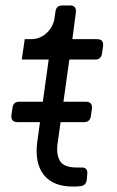

<svg xmlns="http://www.w3.org/2000/svg" viewBox="-20 -680 430 706"><path d="M248 6Q175 6 141 -37Q107 -80 117 -158L159 -461H60L71 -536H94Q128 -536 152.5 -559.5Q177 -583 181 -617L184 -638Q187 -660 209 -660H237Q262 -660 259 -634L246 -536H337Q362 -536 359 -510L355 -483Q352 -461 330 -461H235L192 -154Q186 -114 200 -89Q214 -64 263 -64H277Q303 -66 301 -41L299 -19Q297 4 271 5Q264 6 258 6Q252 6 248 6ZM45 -231Q19 -231 22 -257L26 -284Q29 -306 51 -306H295Q321 -306 318 -280L314 -253Q311 -231 289 -231Z"/></svg>

Font: Pitagon Sans Text
Style: Italic
Weight: 400
Italic angle: -8°
Designer: Travis Tran
Foundry: Pitagon
Version: Version 1.001; ttfautohint (v1.8.4.7-5d5b);gftools[0.9.26]